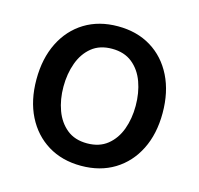

<svg xmlns="http://www.w3.org/2000/svg" viewBox="-87 -646 778 750"><g transform="rotate(15 302.0 -271.0)"><path d="M301.8 11.2Q225.1 11.2 167.7 -23.9Q110.4 -59.1 78.6 -122.3Q46.9 -185.5 46.9 -270Q46.9 -355 78.6 -418.7Q110.4 -482.4 167.7 -517.6Q225.1 -552.7 301.8 -552.7Q378.9 -552.7 436.3 -517.6Q493.7 -482.4 525.4 -418.7Q557.1 -355 557.1 -270Q557.1 -185.5 525.4 -122.3Q493.7 -59.1 436.3 -23.9Q378.9 11.2 301.8 11.2ZM301.8 -79.6Q351.6 -79.6 384 -105.7Q416.5 -131.8 432.4 -175Q448.2 -218.3 448.2 -270Q448.2 -322.3 432.4 -366Q416.5 -409.7 384 -435.8Q351.6 -461.9 301.8 -461.9Q252.4 -461.9 220.2 -435.8Q188 -409.7 172.1 -366Q156.2 -322.3 156.2 -270Q156.2 -218.3 172.1 -175Q188 -131.8 220.2 -105.7Q252.4 -79.6 301.8 -79.6Z"/></g></svg>

Font: Inter Medium
Style: Regular
Weight: 500
Designer: Rasmus Andersson
Foundry: rsms
Version: Version 4.001;git-9221beed3